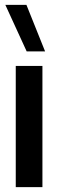

<svg xmlns="http://www.w3.org/2000/svg" viewBox="-20 -772 240 792"><path d="M45 -500H155V0H45ZM90 -560 2 -752H89L166 -560Z"/></svg>

Font: Gully ECD Medium
Style: Regular
Weight: 500
Width: 2
Designer: jaikishan Patel
Foundry: MagicType
Version: Version 1.000;Glyphs 3.2 (3242)